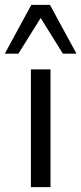

<svg xmlns="http://www.w3.org/2000/svg" viewBox="-52 -773 336 793"><path d="M75.6 0V-486.3H156.6V0ZM-32.2 -551.3 77.3 -752.8H154.4L263.9 -551.3H207.8L115.9 -698.7L24 -551.3Z"/></svg>

Font: Nunito Sans 12pt ExtraLight
Style: Regular
Weight: 200
Designer: Vernon Adams
Foundry: Vernon Adams
Version: Version 3.101;gftools[0.9.27]